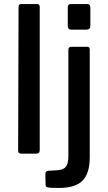

<svg xmlns="http://www.w3.org/2000/svg" viewBox="-20 -762 535 952"><path d="M177 -19Q177 -8 172.5 -4Q168 0 156 0H88Q78 0 74 -3.5Q70 -7 70 -16L72 -727Q72 -742 85 -742H164Q177 -742 177 -727ZM428 -636Q428 -625 423.5 -620Q419 -615 407 -615H333Q316 -615 316 -634V-725Q316 -742 331 -742H413Q420 -742 424 -737.5Q428 -733 428 -726ZM272 170Q247 170 231 169Q215 168 210.5 164.5Q206 161 206 154L205 100Q205 88 217 85L265 82Q294 80 306.5 65Q319 50 319 12V-515Q319 -530 333 -530H413Q425 -530 425 -516V18Q425 97 389.5 133.5Q354 170 272 170Z"/></svg>

Font: Libre Franklin Medium
Style: Regular
Weight: 500
Designer: Pablo Impallari, Rodrigo Fuenzalida
Foundry: Impallari Type
Version: Version 1.002; ttfautohint (v1.5)